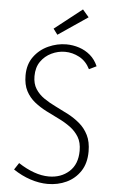

<svg xmlns="http://www.w3.org/2000/svg" viewBox="-64 -1020 640 1070"><g transform="rotate(5 256.5 -485.0)"><path d="M244 8Q197 8 147 -8.5Q97 -25 51 -56L76 -94Q120 -65 163.5 -49.5Q207 -34 247 -34Q315 -34 360.5 -75Q406 -116 406 -192Q406 -238 387.5 -268.5Q369 -299 339 -321Q309 -343 273.5 -360Q238 -377 202 -395.5Q166 -414 136 -438Q106 -462 87.5 -497Q69 -532 69 -584Q69 -646 100.5 -689Q132 -732 181 -754Q230 -776 281 -776Q318 -776 353 -764.5Q388 -753 415.5 -729.5Q443 -706 459 -669L418 -649Q396 -693 357.5 -713.5Q319 -734 277 -734Q238 -734 201.5 -716.5Q165 -699 142 -666Q119 -633 119 -584Q119 -542 137.5 -513Q156 -484 186 -463.5Q216 -443 251.5 -426Q287 -409 323 -390Q359 -371 389 -345.5Q419 -320 437.5 -283Q456 -246 456 -192Q456 -126 426.5 -81.5Q397 -37 349 -14.5Q301 8 244 8ZM226 -825 202 -857 356 -978 391 -937Z"/></g></svg>

Font: Yaldevi ExtraLight
Style: Regular
Weight: 200
Designer: Sol Matas, Rajitha Manaperi, Kosala Senevirathne
Foundry: Mooniak
Version: Version 1.100